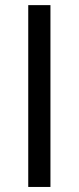

<svg xmlns="http://www.w3.org/2000/svg" viewBox="-20 -740 312 760"><path d="M91.8 -719.7H179.7V0H91.8Z"/></svg>

Font: Reddit Sans Strawberry
Style: Regular
Weight: 400
Designer: Stephen Hutchings
Foundry: Reddit
Version: Version 1.013